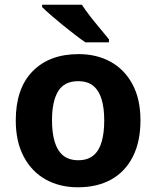

<svg xmlns="http://www.w3.org/2000/svg" viewBox="-20 -786 665 816"><path d="M577 -274Q577 -184 544.5 -120Q512 -56 452.5 -23Q393 10 311 10Q234 10 174.5 -23Q115 -56 81 -120Q47 -184 47 -274Q47 -410 118.5 -483Q190 -556 314 -556Q391 -556 450 -523.5Q509 -491 543 -428Q577 -365 577 -274ZM201 -275Q201 -221 212.5 -183Q224 -145 248.5 -125Q273 -105 313 -105Q352 -105 376.5 -125Q401 -145 412 -183Q423 -221 423 -274Q423 -328 411.5 -365Q400 -402 376 -421.5Q352 -441 312 -441Q253 -441 227 -398Q201 -355 201 -275ZM328 -766Q342 -744 363 -717Q384 -690 406 -664Q428 -638 443 -619V-606H343Q324 -619 298.5 -638.5Q273 -658 246.5 -679.5Q220 -701 196.5 -721.5Q173 -742 159 -756V-766Z"/></svg>

Font: Noto Sans Cherokee
Style: Regular
Weight: 400
Designer: Monotype Design Team
Foundry: Monotype Imaging Inc.
Version: Version 2.001